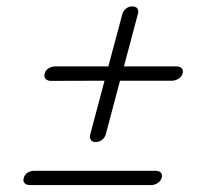

<svg xmlns="http://www.w3.org/2000/svg" viewBox="-20 -644 600 584"><path d="M270.5 -212Q260 -212 256 -219Q252 -226 254.5 -235.5L298 -398.5L135.5 -398Q124.5 -398 118.8 -404Q113 -410 116 -420.5Q118.5 -430.5 127.8 -436.2Q137 -442 147.5 -442H309.5L352.5 -602.5Q355.5 -611.5 363.5 -618Q371.5 -624.5 382 -624.5Q393.5 -624.5 398 -617.8Q402.5 -611 399.5 -602L357 -442H517Q527.5 -442 532.8 -436.2Q538 -430.5 535.5 -420.5Q532 -410 522.5 -404.2Q513 -398.5 502.5 -398.5H345L301.5 -234.5Q298.5 -225 290.2 -218.5Q282 -212 270.5 -212ZM52.5 -103.5Q55 -113.5 64.2 -119Q73.5 -124.5 84 -124.5H453.5Q463.5 -124.5 469 -119Q474.5 -113.5 472 -103.5Q468.5 -92.5 459 -86.8Q449.5 -81 439 -81H71.5Q60.5 -81 54.8 -87Q49 -93 52.5 -103.5Z"/></svg>

Font: Fraunces 9pt Soft Light
Style: Italic
Weight: 300
Italic angle: -16°
Version: Version 1.000;[0bf87f6ff]